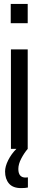

<svg xmlns="http://www.w3.org/2000/svg" viewBox="-20 -763 198 984"><path d="M122 -743V-644H35V-743ZM123 146V198Q111 201 88 201Q46 201 26 177.5Q6 154 6 116Q6 90 22 58Q38 26 64 0H36V-510H122V0Q104 21 89 49.5Q74 78 74 103Q74 147 111 147Z"/></svg>

Font: Saira Ultra Condensed SemiBold
Style: Regular
Weight: 600
Width: 1
Designer: Hector Gatti with collaboration of the Omnibus-Type team
Foundry: Omnibus-Type
Version: Version 1.001; ttfautohint (v1.8)